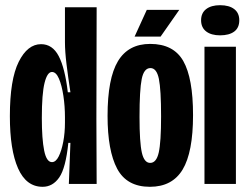

<svg xmlns="http://www.w3.org/2000/svg" viewBox="-20 -708 954 739"><path d="M144 11Q81 11 49.5 -60Q18 -131 18 -261Q18 -402 52 -470Q86 -538 138 -538Q182 -538 206 -492Q230 -446 241 -353H251Q242 -412 236 -461Q230 -510 230 -546V-680H352L351 -250L352 0H245L251 -158H243Q233 -61 208 -25Q183 11 144 11ZM180 -84Q195 -84 206 -106Q217 -128 223.5 -162.5Q230 -197 230 -236V-257Q230 -299 224 -339Q218 -379 207 -405Q196 -431 180 -431Q162 -431 151.5 -389Q141 -347 141 -254Q141 -173 150 -128.5Q159 -84 180 -84Z M557 11Q468 11 431 -58.5Q394 -128 394 -262Q394 -406 434 -472.5Q474 -539 558 -539Q648 -539 685.5 -473Q723 -407 723 -265Q723 -122 683 -55.5Q643 11 557 11ZM558 -81Q582 -81 591 -121Q600 -161 600 -260Q600 -363 591.5 -404.5Q583 -446 559 -446Q534 -446 525.5 -404Q517 -362 517 -258Q517 -160 526 -120.5Q535 -81 558 -81ZM598 -567H498L545 -670H670Z M767 0V-528H888V0ZM827 -572Q793 -572 773.5 -587Q754 -602 754 -630Q754 -658 773.5 -673Q793 -688 827 -688Q862 -688 881.5 -673Q901 -658 901 -630Q901 -601 881.5 -586.5Q862 -572 827 -572Z"/></svg>

Font: Bricolage Grotesque 96pt Condensed SemiBold
Style: Regular
Weight: 600
Width: 3
Designer: Mathieu Triay
Foundry: Atelier Triay
Version: Version 1.001; ttfautohint (v1.8.4.7-5d5b);gftools[0.9.33.de